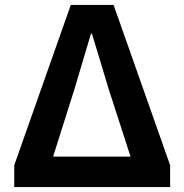

<svg xmlns="http://www.w3.org/2000/svg" viewBox="-20 -761 750 781"><path d="M38 0H672V-89L442 -741H268L38 -89ZM196 -124 283 -399 350 -624H354L422 -399L511 -124Z"/></svg>

Font: Noto Sans Mono CJK SC
Style: Bold
Weight: 700
Designer: Ryoko NISHIZUKA 西塚涼子 (kana, bopomofo & ideographs); Paul D. Hunt (Latin, Greek & Cyrillic); Sandoll Communications 산돌커뮤니
Foundry: Adobe
Version: Version 2.004;hotconv 1.0.118;makeotfexe 2.5.65603